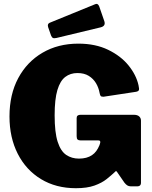

<svg xmlns="http://www.w3.org/2000/svg" viewBox="-20 -982 801 1012"><path d="M380 10Q275 10 196 -38Q117 -86 73.5 -171.5Q30 -257 30 -368Q30 -484 76 -570Q122 -656 204 -704Q286 -752 393 -752Q483 -752 550 -719.5Q617 -687 657.5 -637Q698 -587 710 -533Q715 -512 711.5 -506Q708 -500 696 -498L525 -472Q513 -472 510 -477Q507 -482 505 -492Q500 -520 486 -543.5Q472 -567 448 -582Q424 -597 388 -597Q351 -597 324 -576.5Q297 -556 282.5 -507.5Q268 -459 268 -374Q268 -284 284 -234.5Q300 -185 329 -165.5Q358 -146 396 -146Q417 -146 434 -150.5Q451 -155 464.5 -164Q478 -173 487.5 -186Q497 -199 504 -216L507 -225Q513 -242 498 -242H404Q394 -242 389 -246.5Q384 -251 384 -264V-360Q384 -377 405 -377H685Q704 -377 713.5 -368.5Q723 -360 723 -346V-17Q723 -10 718.5 -5Q714 0 706 0H668Q659 0 651.5 -4.5Q644 -9 636 -19L596 -77Q594 -80 591.5 -80Q589 -80 585 -75Q567 -58 542 -38Q517 -18 478 -4Q439 10 380 10ZM503 -948 530 -870Q538 -845 511 -838L278 -782Q265 -779 259 -782Q253 -785 249 -795L234 -838Q228 -856 242 -862L482 -960Q496 -966 503 -948Z"/></svg>

Font: Libre Franklin Thin Black
Style: Regular
Weight: 900
Version: Version 3.000